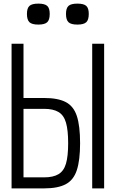

<svg xmlns="http://www.w3.org/2000/svg" viewBox="-20 -1042 640 1062"><path d="M44 0V-800H110V-16L69 -61H224Q274 -61 303.5 -78.5Q333 -96 345 -137Q357 -178 357 -250Q357 -322 345 -363.5Q333 -405 303.5 -422.5Q274 -440 224 -440H72V-500H224Q300 -500 343.5 -477.5Q387 -455 405 -400.5Q423 -346 423 -250Q423 -156 405 -101Q387 -46 343.5 -23Q300 0 224 0ZM490 0V-800H556V0ZM408 -906Q373 -906 359 -919Q345 -932 345 -965Q345 -997 359 -1009.5Q373 -1022 408 -1022Q443 -1022 457 -1009.5Q471 -997 471 -965Q471 -932 457 -919Q443 -906 408 -906ZM192 -906Q157 -906 143 -919Q129 -932 129 -965Q129 -997 143 -1009.5Q157 -1022 192 -1022Q227 -1022 241 -1009.5Q255 -997 255 -965Q255 -932 241 -919Q227 -906 192 -906Z"/></svg>

Font: Victor Mono Light
Style: Regular
Weight: 300
Monospace: yes
Designer: Rune Bjørnerås
Version: Version 1.561;gftools[0.9.30]